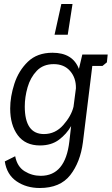

<svg xmlns="http://www.w3.org/2000/svg" viewBox="-20 -718 559 961"><path d="M253 -544 287 -698H343L319 -544ZM392 -445H519L515 -406L493 -388H442L395 -6Q382 94 331.5 158.5Q281 223 179 223Q112 223 63 189.5Q14 156 4 90L56 64Q66 116 103 139Q140 162 184 162Q307 162 327 -9L336 -87Q313 -47 275 -18.5Q237 10 180 10Q107 10 69 -41Q31 -92 31 -175Q31 -234 52 -299Q73 -364 119.5 -409Q166 -454 243 -454Q344 -454 375 -373ZM249 -397Q196 -397 164 -363.5Q132 -330 118 -281Q104 -232 104 -185Q104 -47 200 -47Q257 -47 297 -92.5Q337 -138 348 -184L360 -276Q361 -328 331 -362.5Q301 -397 249 -397Z"/></svg>

Font: Zilla Slab
Style: Italic
Weight: 400
Italic angle: -6°
Designer: Typotheque.com
Foundry: Typotheque type foundry
Version: Version 1.1; 2017; ttfautohint (v1.6)